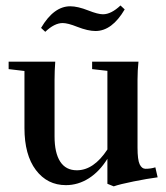

<svg xmlns="http://www.w3.org/2000/svg" viewBox="-20 -658 601 694"><path d="M325.2 -545.9Q297.9 -545.9 259.3 -561Q225.1 -574.7 206.5 -574.7Q176.8 -574.7 143.6 -543L128.4 -557.1Q174.3 -635.3 233.9 -635.3Q260.7 -635.3 299.3 -620.1Q334 -606.4 352.1 -606.4Q381.8 -606.4 415.5 -638.2L430.7 -624Q384.8 -545.9 325.2 -545.9ZM218.3 11.2Q150.9 11.2 109.6 -43.5Q68.4 -98.1 68.4 -195.3V-401.4L11.2 -408.2V-435.1H179.7Q177.2 -400.9 177.2 -370.1V-165Q177.2 -105.5 197.5 -74Q217.8 -42.5 257.8 -42.5Q318.8 -42.5 368.2 -117.7V-401.9L313 -408.2V-435.1H480.5Q477.1 -403.3 477.1 -370.1V-124.5Q477.1 -80.1 484.9 -64Q492.7 -47.9 505.9 -47.9Q525.4 -47.9 541.5 -53.2L549.8 -17.1Q512.7 -12.2 462.9 -2.2Q413.1 7.8 391.1 15.6L368.2 6.3V-84Q339.8 -38.1 301 -13.4Q262.2 11.2 218.3 11.2Z"/></svg>

Font: Elstob SemiBold
Style: Regular
Weight: 600
Designer: Peter S. Baker
Version: Version 1.015